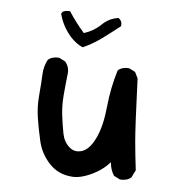

<svg xmlns="http://www.w3.org/2000/svg" viewBox="-43 -573 587 603"><g transform="rotate(5 250.0 -272.0)"><path d="M201.2 -13.7Q160.2 -17.6 132.8 -47.4Q105.5 -77.1 96.7 -115.2Q87.9 -153.3 82.5 -188.5Q77.1 -223.6 80.6 -260.7Q84 -297.9 85 -324.2Q85.9 -350.6 97.7 -372.1Q111.3 -383.8 132.8 -381.8L152.3 -372.1Q166 -356.4 164.1 -335Q160.2 -301.8 157.2 -266.6Q154.3 -231.4 158.2 -201.2Q162.1 -170.9 167 -145.5Q171.9 -120.1 189.5 -104.5Q207 -88.9 230.5 -96.7Q253.9 -104.5 272 -142.6Q290 -180.7 295.9 -241.2Q301.8 -301.8 319.3 -358.4Q333 -370.1 354.5 -368.2L374 -358.4L383.8 -338.9Q389.6 -186.5 393.6 -141.6Q397.5 -96.7 403.3 -50.8L391.6 -27.3Q377.9 -15.6 356.4 -17.6L336.9 -27.3Q325.2 -44.9 323.2 -69.3Q300.8 -43 264.2 -26.4Q227.5 -9.8 201.2 -13.7ZM203.1 -420.9Q181.6 -430.7 164.1 -450.2Q136.7 -481.4 127 -520.5L130.9 -526.4Q140.6 -532.2 154.3 -530.3Q175.8 -497.1 203.1 -465.8Q234.4 -475.6 256.3 -497.1Q278.3 -518.6 307.6 -522.5Q321.3 -512.7 317.4 -497.1Q290 -475.6 262.2 -455.1Q234.4 -434.6 203.1 -420.9Z"/></g></svg>

Font: NaikaiFont
Style: Regular-Lite
Weight: 400
Version: Version 1.67